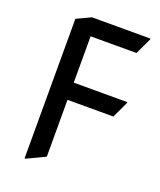

<svg xmlns="http://www.w3.org/2000/svg" viewBox="-139 -824 770 922"><g transform="rotate(20 246.5 -363.5)"><path d="M97.7 9.8V-703.1L169.9 -737.3H468.8V-732.4L429.7 -649.4H195.3V-412.6H468.8V-407.7L429.7 -324.7H195.3V-34.2L102.5 9.8Z"/></g></svg>

Font: Nova Square
Style: Book
Weight: 400
Designer: Wojciech Kalinowski "wmk69" (wmk69@o2.pl)
Foundry: Wojciech Kalinowski "wmk69" (wmk69@o2.pl)
Version: Version 3.1.0; 2021-05-23